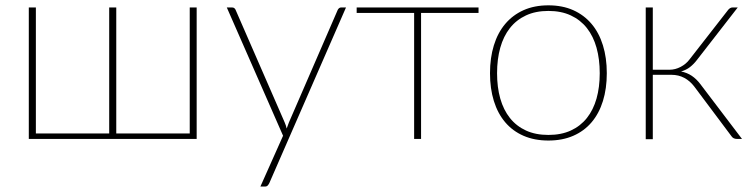

<svg xmlns="http://www.w3.org/2000/svg" viewBox="-20 -521 2824 720"><path d="M717.5 -493V0H88V-493H114.5V-20.5H389.5V-493H416V-20.5H691.5V-493Z M1277.5 -493 990 165.5Q987.5 170.5 984 174.5Q980.5 178.5 974 178.5H956.5L1041.5 -12L830.5 -493H850.5Q856 -493 859.2 -490Q862.5 -487 863.5 -484L1047.5 -62Q1052.5 -51 1055 -39Q1058.5 -49.5 1063.5 -62L1246.5 -484Q1248.5 -488 1251.8 -490.5Q1255 -493 1259 -493Z M1774.5 -472.5H1559V0H1533V-472.5H1317.5V-493H1774.5Z M2036.5 -501Q2089 -501 2129.8 -482.8Q2170.5 -464.5 2198.5 -431.2Q2226.5 -398 2241 -351Q2255.5 -304 2255.5 -246.5Q2255.5 -189 2241 -142.2Q2226.5 -95.5 2198.5 -62.5Q2170.5 -29.5 2129.8 -11.8Q2089 6 2036.5 6Q1984 6 1943.2 -11.8Q1902.5 -29.5 1874.5 -62.5Q1846.5 -95.5 1832 -142.2Q1817.5 -189 1817.5 -246.5Q1817.5 -304 1832 -351Q1846.5 -398 1874.5 -431.2Q1902.5 -464.5 1943.2 -482.8Q1984 -501 2036.5 -501ZM2036.5 -15Q2084.5 -15 2120.5 -31.5Q2156.5 -48 2180.8 -78.5Q2205 -109 2217 -151.5Q2229 -194 2229 -246.5Q2229 -299 2217 -342Q2205 -385 2180.8 -415.8Q2156.5 -446.5 2120.5 -463.2Q2084.5 -480 2036.5 -480Q1988.5 -480 1952.5 -463.2Q1916.5 -446.5 1892.2 -415.8Q1868 -385 1856 -342Q1844 -299 1844 -246.5Q1844 -194 1856 -151.5Q1868 -109 1892.2 -78.5Q1916.5 -48 1952.5 -31.5Q1988.5 -15 2036.5 -15Z M2711 -484.5Q2714 -488 2718 -490.5Q2722 -493 2727 -493H2746.5L2593 -295.5Q2581.5 -280.5 2567.5 -269.5Q2553.5 -258.5 2534 -253Q2556.5 -248.5 2574 -236.8Q2591.5 -225 2606 -206L2762.5 0H2744Q2730 0 2723.5 -9.5L2583.5 -196.5Q2567.5 -217.5 2546 -229Q2524.5 -240.5 2497.5 -240.5H2428V1H2401.5V-493H2428V-259.5H2491Q2512 -259.5 2532.5 -270.2Q2553 -281 2566 -298.5Z"/></svg>

Font: Lato ExtraLight
Style: Regular
Weight: 275
Designer: Lukasz Dziedzic with Adam Twardoch and Botio Nikoltchev
Foundry: tyPoland Lukasz Dziedzic
Version: Version 2.015; 2015-08-06; http://www.latofonts.com/